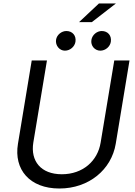

<svg xmlns="http://www.w3.org/2000/svg" viewBox="-20 -1077 781 1110"><path d="M436.8 -948.9H510.7L649.9 -1056.8H551.8ZM355.1 -784.1C386.4 -784.1 411.9 -808.2 416.2 -835.2C421.9 -870.7 399.1 -897.7 363.6 -897.7C336.6 -897.7 308.2 -876.4 304 -846.6C299.4 -813.9 323.9 -784.1 355.1 -784.1ZM559.7 -784.1C590.9 -784.1 616.5 -808.2 620.7 -835.2C626.4 -870.7 603.7 -897.7 568.2 -897.7C541.2 -897.7 513.5 -876.4 508.5 -846.6C502.8 -812.5 528.4 -784.1 559.7 -784.1ZM640.6 -727.3 561.8 -252.8C544.7 -146.3 458.8 -69.6 337.4 -69.6C215.9 -69.6 155.5 -146.3 172.6 -252.8L251.4 -727.3H163.4L83.8 -245.7C58.9 -96.6 152 12.8 323.2 12.8C494.3 12.8 624.3 -96.6 649.1 -245.7L728.7 -727.3Z"/></svg>

Font: TID UI
Style: Italic
Weight: 400
Italic angle: -9.39999°
Designer: The TID Project Authors
Foundry: Bakken & Bæck
Version: Version 1.001;hotconv 1.0.109;makeotfexe 2.5.65596